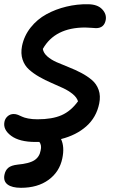

<svg xmlns="http://www.w3.org/2000/svg" viewBox="-38 -581 568 906"><path d="M129.9 88.9Q53.7 88.9 14.6 59.8Q-24.4 30.8 -17.1 -5.9Q-14.2 -21.5 -2.2 -32.2Q9.8 -43 26.9 -43Q36.6 -43 46.9 -39.1Q57.1 -35.2 66.2 -30.5Q75.2 -25.9 94.5 -22Q113.8 -18.1 139.2 -18.1Q208.5 -18.1 252.4 -37.4Q296.4 -56.6 330.1 -103Q324.7 -121.1 305.4 -137Q286.1 -152.8 260.3 -165Q234.4 -177.2 204.6 -189.9Q174.8 -202.6 147.5 -218.3Q120.1 -233.9 98.9 -252.9Q77.6 -272 68.4 -300.3Q59.1 -328.6 65.9 -363.8Q75.7 -412.1 106.7 -451.2Q137.7 -490.2 181.2 -513.9Q224.6 -537.6 275.4 -549.8Q326.2 -562 377.9 -561Q421.9 -560.5 443.8 -537.6Q465.8 -514.6 460.9 -486.8Q453.6 -448.2 415 -448.2Q409.7 -448.2 393.3 -449.7Q377 -451.2 363.8 -451.2Q221.2 -451.2 164.1 -350.1Q167 -331.1 185.3 -314.9Q203.6 -298.8 229.7 -287.4Q255.9 -275.9 286.4 -263.9Q316.9 -252 345.2 -237.1Q373.5 -222.2 395.5 -203.6Q417.5 -185.1 427.5 -156.7Q437.5 -128.4 430.2 -92.8Q417 -27.3 369.4 14.9Q321.8 57.1 250 75.2Q267.6 112.3 255.9 167Q242.7 230 191.2 267.6Q139.6 305.2 61 305.2Q18.6 305.2 -2.2 289.6Q-22.9 273.9 -17.1 244.1Q-12.7 222.2 1.2 210.7Q15.1 199.2 44.9 195.8Q99.6 190.9 124 175.3Q148.4 159.7 153.8 128.9Q159.7 104.5 147.9 88.9Z"/></svg>

Font: Shantell Sans Irregular Bouncy
Style: Italic
Weight: 500
Italic angle: -11.31°
Designer: Stephen Nixon, Anya Danilova, Shantell Martin
Foundry: Arrow Type
Version: Version 1.006;[9816181b4]